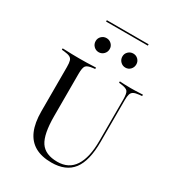

<svg xmlns="http://www.w3.org/2000/svg" viewBox="-199 -944 971 1069"><g transform="rotate(30 286.5 -409.5)"><path d="M108.1 -369.4V-492.7Q108.1 -519.4 104 -532.7Q100 -546 87.9 -552Q75.8 -558.1 52.4 -560.5L35.5 -562.1V-571Q46 -571 61.3 -570.2Q76.6 -569.4 96 -569Q115.3 -568.5 137.1 -568.5H145.2H153.2Q174.2 -568.5 192.7 -569Q211.3 -569.4 225.8 -570.2Q240.3 -571 250 -571V-562.1L236.3 -560.5Q202.4 -556.5 192.7 -544Q183.1 -531.5 183.1 -492.7V-369.4ZM298.4 11.3Q234.7 11.3 192.3 -12.9Q150 -37.1 129 -85.9Q108.1 -134.7 108.1 -208.1V-369.4H183.1V-221Q183.1 -104.8 214.9 -56.9Q246.8 -8.9 325 -8.9Q397.6 -8.9 433.9 -64.5Q470.2 -120.2 470.2 -227.4V-369.4H479V-226.6Q479 -104 435.1 -46.4Q391.1 11.3 298.4 11.3ZM470.2 -369.4V-492.7Q470.2 -531.5 460.9 -544Q451.6 -556.5 416.9 -560.5L403.2 -562.1V-571Q414.5 -570.2 433.1 -569.4Q451.6 -568.5 474.2 -568.5Q490.3 -568.5 504.8 -569Q519.4 -569.4 531.5 -570.2Q543.5 -571 551.6 -571V-562.1L533.9 -560.5Q510.5 -558.1 498.8 -551.6Q487.1 -545.2 483.1 -531.9Q479 -518.5 479 -492.7V-369.4ZM219.4 -652.4Q200.8 -652.4 187.5 -665.7Q174.2 -679 174.2 -698.4Q174.2 -716.9 187.5 -729.8Q200.8 -742.7 219.4 -742.7Q237.9 -742.7 251.2 -729.8Q264.5 -716.9 264.5 -698.4Q264.5 -679 251.2 -665.7Q237.9 -652.4 219.4 -652.4ZM391.1 -652.4Q372.6 -652.4 359.3 -665.7Q346 -679 346 -698.4Q346 -716.9 359.3 -729.8Q372.6 -742.7 391.1 -742.7Q409.7 -742.7 422.6 -729.8Q435.5 -716.9 435.5 -698.4Q435.5 -679 422.6 -665.7Q409.7 -652.4 391.1 -652.4ZM170.2 -821V-829.8H438.7V-821Z"/></g></svg>

Font: Playfair 144pt SemiCondensed Light
Style: Regular
Weight: 300
Width: 4
Designer: Claus Eggers Sørensen
Foundry: Claus Eggers Sørensen
Version: Version 2.203